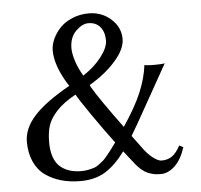

<svg xmlns="http://www.w3.org/2000/svg" viewBox="-49 -709 809 771"><g transform="rotate(-5 355.0 -324.0)"><path d="M437 -191.9Q487.8 -267.1 511.2 -323.5Q534.7 -379.9 541 -432.1Q550.8 -429.2 580.1 -429.2Q613.3 -429.2 623 -432.1Q607.9 -406.2 542.7 -289.1Q477.5 -171.9 464.8 -152.8L499 -106.9Q520.5 -76.2 541.7 -60.1Q563 -43.9 576.2 -43.9Q601.6 -43.9 619.4 -56.6Q637.2 -69.3 651.9 -98.1L668 -89.8Q651.9 -40 625 -15.1Q598.1 9.8 569.8 9.8Q554.7 9.8 544.7 8.3Q534.7 6.8 519.3 1Q503.9 -4.9 487.8 -19.5Q471.7 -34.2 455.1 -57.1L425.8 -94.2Q388.2 -42.5 346.7 -16.4Q305.2 9.8 245.1 9.8Q203.6 9.8 168.5 0Q133.3 -9.8 104.7 -29.8Q76.2 -49.8 60.1 -84.7Q43.9 -119.6 43.9 -166Q43.9 -219.7 88.9 -269.5Q133.8 -319.3 232.9 -375Q179.2 -458.5 179.2 -522Q179.2 -544.4 189.9 -568.1Q200.7 -591.8 219.7 -612.1Q238.8 -632.3 269.5 -645.3Q300.3 -658.2 335.9 -658.2Q388.2 -658.2 425.5 -624.8Q462.9 -591.3 462.9 -543.9Q462.9 -503.4 420.9 -455.8Q378.9 -408.2 314.9 -371.1L318.8 -362.8Q351.1 -308.1 437 -191.9ZM293 -411.1Q339.8 -441.9 367.9 -479Q396 -516.1 396 -543.9Q396 -578.1 378.7 -598.6Q361.3 -619.1 331.1 -619.1Q306.6 -619.1 280.8 -593.8Q254.9 -568.4 254.9 -523.9Q254.9 -503.9 264.4 -473.4Q273.9 -442.9 293 -411.1ZM254.9 -337.9Q205.1 -310.5 177.5 -280.5Q149.9 -250.5 141.4 -222.4Q132.8 -194.3 132.8 -155.8Q132.8 -120.1 142.3 -94.7Q151.9 -69.3 168.9 -55.7Q186 -42 206.5 -35.9Q227.1 -29.8 252 -29.8Q267.1 -29.8 280 -32.5Q293 -35.2 302.7 -38.1Q312.5 -41 323.7 -49.6Q335 -58.1 341.6 -63.7Q348.1 -69.3 359.6 -83.5Q371.1 -97.7 377 -105.5Q382.8 -113.3 397 -132.8Q356.9 -185.5 310.5 -252.9Q264.2 -320.3 254.9 -337.9Z"/></g></svg>

Font: Linux Biolinum
Style: Regular
Weight: 400
Designer: Philipp H. Poll
Foundry: Philipp H. Poll
Version: Version 0.6.4